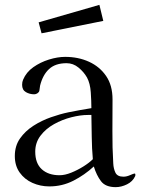

<svg xmlns="http://www.w3.org/2000/svg" viewBox="-20 -772 584 790"><path d="M362 -117Q358 -162 357.5 -207.5Q357 -253 356 -299H342Q311 -299 273.5 -289.5Q236 -280 202 -261Q168 -242 146.5 -213.5Q125 -185 125 -148Q125 -100 152 -75.5Q179 -51 225 -51Q247 -51 273 -61.5Q299 -72 323 -87Q347 -102 362 -117ZM537 -53Q537 -49 536 -47Q526 -25 502.5 -13.5Q479 -2 456 -2Q414 -2 395.5 -26.5Q377 -51 366 -87Q328 -52 282 -28.5Q236 -5 183 -5Q146 -5 113.5 -19.5Q81 -34 61 -62Q41 -90 41 -130Q41 -172 62.5 -202.5Q84 -233 117.5 -254.5Q151 -276 189.5 -289.5Q228 -303 262 -310Q285 -315 309 -319Q333 -323 356 -327Q356 -355 353.5 -392Q351 -429 338 -453Q325 -476 303 -494Q281 -512 254 -512Q208 -512 182 -488Q156 -464 145 -420Q144 -415 143.5 -409.5Q143 -404 142 -399Q141 -393 134.5 -388.5Q128 -384 121 -384Q102 -384 86.5 -393Q71 -402 71 -423Q71 -435 75 -444Q88 -475 117 -495.5Q146 -516 181.5 -527Q217 -538 248 -538Q302 -538 346 -518Q390 -498 416.5 -459.5Q443 -421 443 -363Q443 -298 442.5 -232Q442 -166 446 -100Q447 -78 455 -61.5Q463 -45 488 -45Q501 -45 515.5 -51.5Q530 -58 534 -58Q537 -58 537 -53ZM405 -686 151 -635 139 -680 389 -752Z"/></svg>

Font: Kaisei Decol
Style: Regular
Weight: 400
Designer: Font-Kai, 金井和夫
Foundry: KAZUO KANAI
Version: Version 5.003